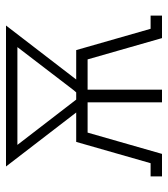

<svg xmlns="http://www.w3.org/2000/svg" viewBox="20 -580 560 640"><g transform="rotate(-90 300.0 -260.0)"><path d="M32 0V-38H76L147 -286H245L65 -520H535L355 -286H453L524 -38H568V0H493L422 -248H321V0H279V-248H178L107 0ZM288 -286H312L319 -294Q355 -341 391 -388Q427 -435 463 -482H137Z"/></g></svg>

Font: Iosevka Etoile Extralight
Style: Regular
Weight: 200
Designer: Belleve Invis
Foundry: Belleve Invis
Version: Version 22.1.2; ttfautohint (v1.8.4)